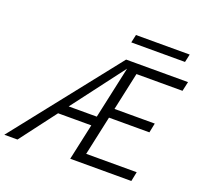

<svg xmlns="http://www.w3.org/2000/svg" viewBox="-171 -969 1181 1125"><g transform="rotate(20 419.0 -406.5)"><path d="M-34 0 486 -658H546L48 0ZM180 -226 212 -285H487L475 -226ZM460 -304 473 -363H772L760 -304ZM377 0 520 -658H872L859 -599H572L455 -59H770L758 0ZM480 -763 491 -813H826L815 -763Z"/></g></svg>

Font: Ysabeau Infant
Style: Italic
Weight: 400
Italic angle: -12°
Designer: Christian Thalmann (Catharsis Fonts)
Version: Version 2.001;gftools[0.9.30]; featfreeze: ss01,ss02,lnum